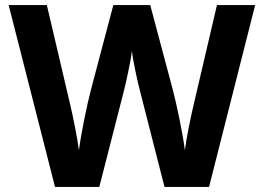

<svg xmlns="http://www.w3.org/2000/svg" viewBox="-20 -734 1036 754"><path d="M982 -714H832L741 -325C730 -279 712 -193 706 -144C698 -210 674 -322 659 -380L570 -714H425L337 -381C322 -323 299 -214 290 -144C284 -192 266 -280 255 -326L164 -714H14L196 0H370L465 -371C475 -409 494 -497 498 -534C502 -497 521 -408 531 -372L626 0H801Z"/></svg>

Font: Noto Sans Lao UI
Style: Bold
Weight: 700
Designer: Monotype Design Team
Foundry: Monotype Imaging Inc.
Version: Version 2.000